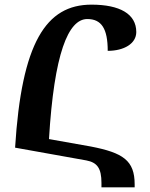

<svg xmlns="http://www.w3.org/2000/svg" viewBox="-20 -745 648 827"><path d="M417 62H560V49C560 -54 510 -87 371 -114L191 -146C213 -515 274 -663 356 -663C417 -663 444 -622 444 -526C514 -526 567 -557 567 -607C567 -685 496 -725 374 -725C178 -725 73 -561 45 -109L352 -54C399 -45 417 -20 417 43Z"/></svg>

Font: Noto Serif Armenian SemiCondensed
Style: Bold
Weight: 700
Width: 4
Designer: Monotype Design Team
Foundry: Monotype Imaging Inc.
Version: Version 2.008